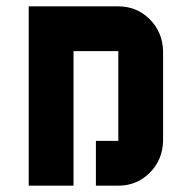

<svg xmlns="http://www.w3.org/2000/svg" viewBox="-20 -587 606 607"><path d="M354 -566.9Q412.6 -566.9 453.4 -526.1Q494.1 -485.4 495.6 -425.3V-141.6Q494.1 -81.5 453.4 -40.8Q412.6 0 354 0H283.2V-141.6H354V-425.3H212.4V0H70.8V-566.9Z"/></svg>

Font: Blazma
Style: Regular
Weight: 400
Designer: GGBotNet
Version: 1.00